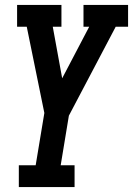

<svg xmlns="http://www.w3.org/2000/svg" viewBox="-20 -550 540 775"><path d="M56 205V117H124L159 -94L88 -442H49V-530H228V-442H193L231 -234L340 -442H317V-530H497V-442H447L258 -83L225 117H281V205Z"/></svg>

Font: Iosevka Slab Semibold
Style: Italic
Weight: 600
Italic angle: -9°
Monospace: yes
Designer: Belleve Invis
Foundry: Belleve Invis
Version: Version 11.1.1; ttfautohint (v1.8.3)